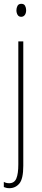

<svg xmlns="http://www.w3.org/2000/svg" viewBox="-22 -744 219 1006"><path d="M64 -690Q64 -702 69.5 -713Q75 -724 90 -724Q104 -724 109.5 -713.5Q115 -703 115 -691Q115 -675 108 -665.5Q101 -656 89 -656Q76 -656 70 -666.5Q64 -677 64 -690ZM27 242Q17 242 10 240Q3 238 -2 236V209Q10 216 26 216Q53 216 63.5 191.5Q74 167 74 117V-527H100V125Q100 193 79.5 217.5Q59 242 27 242Z"/></svg>

Font: Noto Sans ExtraCondensed Thin
Style: Regular
Weight: 100
Width: 2
Designer: Monotype Design Team
Foundry: Monotype Imaging Inc.
Version: Version 2.013; ttfautohint (v1.8.4.7-5d5b)